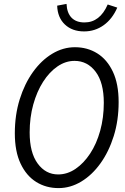

<svg xmlns="http://www.w3.org/2000/svg" viewBox="-20 -953 640 984"><path d="M280 11Q216 11 165.5 -20.5Q115 -52 85.5 -114.5Q56 -177 56 -270Q56 -364 81 -444Q106 -524 149 -584Q192 -644 247.5 -677.5Q303 -711 364 -711Q428 -711 478.5 -679.5Q529 -648 558.5 -585.5Q588 -523 588 -430Q588 -336 563 -256Q538 -176 495 -116Q452 -56 396.5 -22.5Q341 11 280 11ZM278 -59Q325 -59 367 -87.5Q409 -116 442 -166Q475 -216 493.5 -283Q512 -350 512 -426Q512 -530 470 -585.5Q428 -641 362 -641Q316 -641 274.5 -612.5Q233 -584 201 -534Q169 -484 150.5 -417.5Q132 -351 132 -274Q132 -171 173 -115Q214 -59 278 -59ZM411 -792Q350 -792 312.5 -827.5Q275 -863 273 -924L321 -933Q323 -887 346.5 -862.5Q370 -838 413 -838Q492 -838 532 -930L581 -914Q556 -856 511.5 -824Q467 -792 411 -792Z"/></svg>

Font: Red Hat Mono
Style: Italic
Weight: 400
Italic angle: -12°
Monospace: yes
Designer: Pentagram, MCKL
Foundry: MCKL
Version: Version 1.030